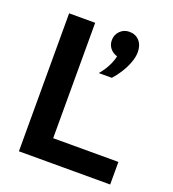

<svg xmlns="http://www.w3.org/2000/svg" viewBox="-133 -833 843 935"><g transform="rotate(20 288.0 -365.5)"><path d="M544 0H71V-715H206V-117H544ZM374 -491H306Q333 -522 349 -558Q365 -594 363 -618L381 -596Q351 -596 331 -615.5Q311 -635 311 -663Q311 -692 330.5 -711.5Q350 -731 378 -731Q411 -731 430.5 -709Q450 -687 450 -651Q450 -627 439.5 -598Q429 -569 411.5 -541Q394 -513 374 -491Z"/></g></svg>

Font: Wix Madefor Display
Style: Bold
Weight: 700
Designer: Dalton Maag Ltd
Foundry: Dalton Maag Ltd
Version: Version 3.100